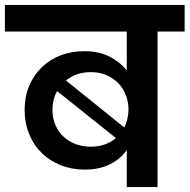

<svg xmlns="http://www.w3.org/2000/svg" viewBox="-41 -760 770 780"><path d="M474 -151Q450 -115 406.5 -93Q363 -71 303 -71Q251 -71 206.5 -88.5Q162 -106 129 -138Q96 -170 77.5 -215Q59 -260 59 -314Q59 -367 77.5 -411Q96 -455 128.5 -486.5Q161 -518 205 -535Q249 -552 301 -552Q361 -552 404 -530Q447 -508 474 -474V-632H-21V-740H709V-632H599V0H474ZM328 -467Q269 -467 227 -433L464 -242Q481 -278 481 -315Q481 -344 471 -371.5Q461 -399 441.5 -420Q422 -441 393.5 -454Q365 -467 328 -467ZM328 -164Q360 -164 385.5 -173.5Q411 -183 430 -199L191 -390Q172 -355 172 -314Q172 -279 184.5 -251Q197 -223 218.5 -203.5Q240 -184 268 -174Q296 -164 328 -164Z"/></svg>

Font: Poppins SemiBold
Style: Regular
Weight: 600
Designer: Ninad Kale (Devanagari), Jonny Pinhorn (Latin)
Foundry: Indian Type Foundry
Version: Version 3.002 2017